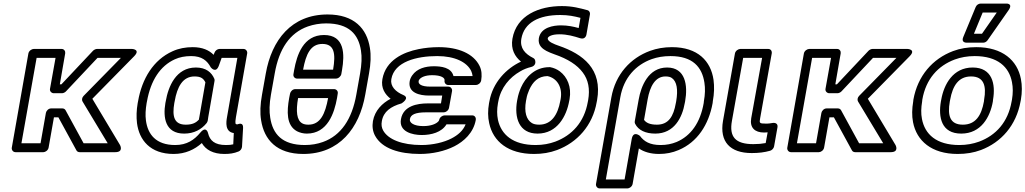

<svg xmlns="http://www.w3.org/2000/svg" viewBox="-20 -827 5741 1075"><path d="M329 -220H266C251 -220 239 -206 237 -195L207 -25H100L185 -503H291L260 -330C257 -315 270 -305 281 -305H327C335 -305 344 -310 349 -315L526 -503H657L448 -290C439 -281 437 -267 442 -259L583 -25H448L347 -210C343 -217 336 -220 329 -220ZM307 -170 408 15C411 21 418 25 426 25H625C674 25 652 -15 652 -15L497 -274L731 -512C769 -551 719 -553 719 -553H523C517 -553 507 -549 501 -543L324 -355H315L345 -528C347 -539 340 -553 325 -553H169C158 -553 142 -543 139 -528L46 0C44 11 52 25 67 25H223C234 25 249 15 252 0L282 -170Z M1050 -513C1111 -513 1140 -487 1160 -450C1160 -450 1189 -412 1206 -461L1221 -503H1309L1251 -171C1246 -143 1239 -89 1289 -82L1286 -19C1275 -16 1263 -15 1245 -15C1182 -15 1155 -40 1145 -81C1145 -81 1136 -125 1102 -85C1068 -44 1027 -15 961 -15C853 -15 807 -75 797 -153C793 -182 795 -214 801 -250L803 -260C824 -377 877 -458 959 -495C985 -507 1016 -513 1050 -513ZM1059 -563C1019 -563 981 -556 946 -540C839 -492 775 -387 753 -260L751 -250C744 -210 743 -172 747 -138C759 -43 821 35 952 35C1018 35 1070 10 1110 -26C1132 12 1174 35 1236 35C1266 35 1289 32 1316 21C1326 17 1334 6 1335 -5L1341 -111C1343 -145 1314 -132 1310 -131H1307C1298 -131 1295 -134 1301 -171L1364 -528C1366 -539 1358 -553 1343 -553H1209C1198 -553 1185 -544 1181 -532L1176 -520C1151 -546 1113 -563 1059 -563ZM1180 -386C1165 -421 1134 -449 1077 -449C965 -449 922 -342 908 -260L906 -250C892 -169 905 -79 1011 -79C1066 -79 1108 -102 1137 -138C1140 -142 1142 -147 1143 -151C1145 -160 1145 -167 1146 -171L1181 -373C1182 -377 1182 -382 1180 -386ZM1130 -366 1096 -171C1095 -166 1094 -163 1094 -158C1078 -140 1058 -129 1020 -129C955 -129 943 -175 956 -250L958 -260C972 -341 1003 -399 1069 -399C1106 -399 1119 -387 1130 -366Z M1975 -297C1951 -160 1889 -68 1788 -32C1757 -21 1724 -15 1687 -15C1559 -15 1507 -77 1493 -168C1487 -203 1488 -246 1497 -297L1518 -415C1542 -553 1602 -643 1704 -679C1736 -690 1770 -696 1806 -696C1934 -696 1987 -635 2001 -544C2007 -509 2005 -466 1996 -415ZM1468 -415 1447 -297C1437 -242 1435 -195 1442 -153C1459 -45 1529 35 1678 35C1880 35 1992 -109 2025 -297L2046 -415C2056 -470 2058 -517 2051 -559C2034 -667 1963 -746 1814 -746C1612 -746 1501 -603 1468 -415ZM1851 -328H1633C1618 -328 1606 -314 1604 -303L1599 -278C1586 -204 1582 -125 1643 -92C1659 -84 1678 -79 1698 -79C1814 -79 1852 -194 1867 -278L1871 -303C1874 -318 1862 -328 1851 -328ZM1817 -278C1801 -190 1774 -129 1707 -129C1693 -129 1682 -131 1673 -136C1641 -153 1636 -204 1649 -278ZM1794 -631C1678 -631 1642 -519 1627 -435L1623 -412C1620 -397 1632 -387 1643 -387H1861C1876 -387 1889 -401 1891 -412L1895 -435C1910 -521 1911 -631 1794 -631ZM1785 -581C1853 -581 1860 -526 1845 -437H1677C1693 -524 1719 -581 1785 -581Z M2480 -131H2587C2573 -95 2543 -70 2508 -52C2466 -30 2403 -15 2340 -15C2231 -15 2153 -46 2125 -97C2117 -112 2114 -128 2118 -149C2127 -202 2168 -231 2228 -248C2228 -248 2278 -278 2238 -295C2195 -313 2164 -344 2171 -384C2188 -482 2313 -513 2428 -513C2527 -513 2594 -479 2618 -430C2622 -421 2625 -411 2626 -401H2519C2507 -450 2449 -456 2409 -456C2363 -456 2315 -444 2288 -405C2281 -395 2276 -384 2274 -373C2262 -307 2330 -292 2381 -292H2456L2449 -248H2374C2318 -248 2238 -235 2225 -160C2212 -89 2290 -71 2341 -71C2395 -71 2453 -86 2480 -131ZM2365 -198H2465C2476 -198 2491 -208 2494 -223L2511 -317C2513 -328 2505 -342 2490 -342H2390C2337 -342 2321 -357 2324 -373C2324 -375 2325 -378 2328 -382C2337 -394 2360 -406 2400 -406C2450 -406 2472 -391 2469 -376C2467 -365 2475 -351 2490 -351H2645C2656 -351 2671 -361 2674 -376C2679 -406 2677 -434 2665 -458C2631 -527 2546 -563 2437 -563C2397 -563 2359 -559 2324 -552C2238 -535 2140 -490 2121 -384C2112 -334 2136 -298 2167 -274C2120 -249 2079 -209 2068 -149C2063 -119 2067 -91 2080 -67C2119 5 2216 35 2331 35C2402 35 2471 19 2524 -8C2577 -35 2631 -83 2644 -156C2646 -167 2639 -181 2624 -181H2469C2458 -181 2442 -171 2439 -156C2438 -153 2438 -151 2435 -148C2423 -134 2394 -121 2350 -121C2297 -121 2271 -140 2275 -160C2279 -185 2305 -198 2365 -198Z M3121 -685C3080 -685 3008 -675 2997 -613C2990 -571 3021 -552 3039 -542C3051 -536 3066 -529 3084 -523C3160 -497 3212 -463 3243 -421C3274 -380 3284 -329 3273 -266L3271 -256C3251 -142 3182 -69 3089 -34C3056 -22 3020 -15 2979 -15C2851 -15 2786 -74 2768 -156C2762 -185 2762 -215 2768 -249L2770 -259C2784 -337 2834 -394 2892 -427C2912 -439 2933 -447 2954 -452C2964 -454 2981 -464 2977 -485C2976 -493 2972 -499 2966 -502C2920 -525 2890 -557 2899 -610C2915 -701 2997 -743 3117 -743C3163 -743 3195 -736 3230 -727L3220 -670C3191 -678 3159 -685 3121 -685ZM2720 -259 2718 -249C2711 -209 2711 -172 2719 -137C2741 -35 2825 35 2970 35C3016 35 3059 28 3099 13C3211 -29 3298 -123 3321 -256L3323 -266C3354 -440 3245 -524 3108 -571C3085 -579 3044 -594 3047 -613C3048 -621 3066 -635 3112 -635C3156 -635 3194 -624 3228 -613C3260 -603 3264 -635 3264 -637L3283 -746C3285 -756 3280 -767 3269 -770C3227 -781 3186 -793 3126 -793C2999 -793 2872 -742 2849 -610C2839 -551 2863 -510 2897 -482C2815 -444 2739 -366 2720 -259ZM2990 -79C3100 -79 3152 -177 3167 -262L3169 -272C3181 -341 3156 -396 3115 -427C3099 -439 3081 -447 3060 -451H3056C2973 -451 2922 -393 2897 -337C2888 -316 2881 -295 2877 -272L2875 -262C2859 -169 2885 -79 2990 -79ZM3119 -272 3117 -262C3103 -184 3067 -129 2999 -129C2981 -129 2968 -132 2958 -138C2927 -157 2914 -200 2925 -262L2927 -272C2930 -291 2936 -308 2943 -324C2963 -368 2992 -400 3045 -401C3099 -390 3131 -338 3119 -272Z M3679 -15C3618 -15 3586 -35 3563 -66C3563 -66 3526 -98 3517 -49L3477 178H3372L3453 -282C3472 -392 3540 -464 3629 -496C3660 -507 3695 -513 3734 -513C3859 -513 3911 -451 3924 -364C3929 -333 3928 -298 3921 -260L3920 -250C3901 -140 3848 -66 3768 -32C3741 -21 3712 -15 3679 -15ZM3670 35C3709 35 3745 28 3780 13C3884 -31 3948 -128 3970 -250L3971 -260C3979 -303 3980 -343 3975 -380C3960 -485 3887 -563 3742 -563C3698 -563 3657 -556 3619 -542C3510 -502 3426 -411 3403 -282L3317 203C3315 214 3323 228 3338 228H3493C3504 228 3519 218 3522 203L3557 4C3584 23 3622 35 3670 35ZM3715 -449C3610 -449 3569 -344 3556 -270L3534 -148C3533 -143 3534 -137 3536 -134C3554 -98 3594 -79 3649 -79C3755 -79 3800 -169 3814 -250L3816 -260C3832 -349 3818 -449 3715 -449ZM3658 -129C3618 -129 3597 -140 3586 -156L3606 -270C3619 -344 3649 -399 3706 -399C3722 -399 3734 -396 3742 -390C3770 -370 3777 -325 3766 -260L3764 -250C3751 -175 3723 -129 3658 -129Z M4198 -20C4097 -20 4062 -61 4078 -150L4141 -503H4247L4186 -165C4177 -112 4206 -85 4258 -85C4265 -85 4272 -86 4278 -86L4267 -26C4245 -22 4225 -20 4198 -20ZM4189 30C4228 30 4260 26 4292 17C4302 14 4312 4 4314 -7L4333 -114C4337 -136 4319 -140 4309 -139L4289 -136C4282 -135 4275 -135 4266 -135C4232 -135 4231 -138 4236 -165L4301 -528C4303 -542 4295 -553 4281 -553H4125C4114 -553 4098 -543 4095 -528L4028 -150C4008 -34 4067 30 4189 30Z M4671 -220H4608C4593 -220 4581 -206 4579 -195L4549 -25H4442L4527 -503H4633L4602 -330C4599 -315 4612 -305 4623 -305H4669C4677 -305 4686 -310 4691 -315L4868 -503H4999L4790 -290C4781 -281 4779 -267 4784 -259L4925 -25H4790L4689 -210C4685 -217 4678 -220 4671 -220ZM4649 -170 4750 15C4753 21 4760 25 4768 25H4967C5016 25 4994 -15 4994 -15L4839 -274L5073 -512C5111 -551 5061 -553 5061 -553H4865C4859 -553 4849 -549 4843 -543L4666 -355H4657L4687 -528C4689 -539 4682 -553 4667 -553H4511C4500 -553 4484 -543 4481 -528L4388 0C4386 11 4394 25 4409 25H4565C4576 25 4591 15 4594 0L4624 -170Z M5144 -269C5164 -385 5232 -459 5326 -494C5359 -506 5396 -513 5437 -513C5566 -513 5630 -452 5646 -367C5652 -337 5652 -305 5646 -269L5644 -259C5624 -143 5556 -69 5462 -34C5429 -22 5392 -15 5351 -15C5222 -15 5158 -76 5142 -161C5136 -191 5137 -223 5143 -259ZM5094 -269 5093 -259C5086 -218 5085 -179 5092 -143C5112 -39 5195 35 5342 35C5389 35 5432 28 5472 13C5586 -30 5670 -125 5694 -259L5696 -269C5703 -310 5703 -349 5696 -385C5676 -489 5593 -563 5446 -563C5399 -563 5356 -556 5316 -541C5202 -498 5118 -403 5094 -269ZM5540 -269C5555 -356 5536 -449 5426 -449C5316 -449 5265 -355 5250 -269L5248 -259C5233 -171 5250 -79 5362 -79C5473 -79 5524 -172 5539 -259ZM5490 -269 5489 -259C5475 -180 5442 -129 5371 -129C5299 -129 5284 -179 5298 -259L5300 -269C5314 -347 5347 -399 5417 -399C5488 -399 5504 -347 5490 -269ZM5482 -757H5561L5478 -638H5433ZM5471 -807C5460 -807 5448 -800 5443 -788L5373 -619C5361 -590 5386 -588 5392 -588H5485C5494 -588 5503 -593 5509 -601L5627 -770C5655 -811 5611 -807 5611 -807Z"/></svg>

Font: Asimov
Style: WidOuIt
Weight: 500
Designer: Google
Version: Version 2.000980; 2014